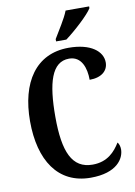

<svg xmlns="http://www.w3.org/2000/svg" viewBox="-101 -995 752 1069"><g transform="rotate(-10 275.5 -460.5)"><path d="M265 -784V-771H323C377 -811 459 -886 480 -921V-931H347C330 -886 291 -829 265 -784ZM324 10C473 10 517 -65 517 -117C517 -132 512 -149 504 -157C475 -110 432 -60 347 -60C231 -60 188 -159 188 -358C188 -550 221 -664 319 -664C390 -664 412 -594 412 -528C481 -528 517 -562 517 -608C517 -671 452 -724 327 -724C141 -724 45 -577 45 -358C45 -137 139 10 324 10Z"/></g></svg>

Font: Noto Serif Tamil ExtraCondensed
Style: Bold Italic
Weight: 700
Width: 2
Italic angle: -12°
Designer: Indian Type Foundry, Tom Grace, and the Monotype Design Team
Foundry: Monotype Imaging Inc.
Version: Version 2.003